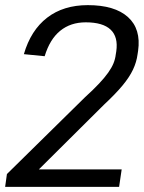

<svg xmlns="http://www.w3.org/2000/svg" viewBox="-24 -728 560 748"><path d="M3 -50 307 -349Q341 -380 362.5 -403Q384 -426 397.5 -445Q411 -464 418 -481Q425 -498 427 -516L429 -528Q437 -584 407 -612.5Q377 -641 310 -641Q251 -641 210.5 -608Q170 -575 150 -509L69 -517Q96 -610 159.5 -659Q223 -708 318 -708Q423 -708 474.5 -661.5Q526 -615 514 -530L512 -517Q508 -486 494 -456.5Q480 -427 453 -394.5Q426 -362 381 -320L74 -15L60 -68H450L440 0H-4Z"/></svg>

Font: Pathway Extreme SemiCondensed
Style: Italic
Weight: 400
Width: 4
Italic angle: -8°
Version: Version 1.001;gftools[0.9.26]